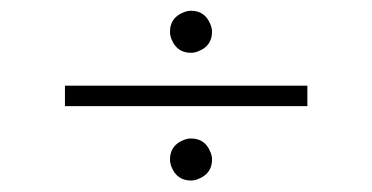

<svg xmlns="http://www.w3.org/2000/svg" viewBox="-20 -459 675 348"><path d="M97.7 -266.6V-303.7H537.1V-266.6ZM288.1 -401.4Q288.1 -426.8 312.5 -436.5Q319.3 -439.5 326.2 -439.5Q351.6 -439.5 361.3 -415Q364.3 -408.2 364.3 -401.4Q364.3 -376 339.8 -366.2Q333 -363.3 326.2 -363.3Q300.8 -363.3 291 -387.7Q288.1 -394.5 288.1 -401.4ZM288.1 -169.9Q288.1 -195.3 312.5 -205.1Q319.3 -208 326.2 -208Q351.6 -208 361.3 -183.6Q364.3 -176.8 364.3 -169.9Q364.3 -144.5 339.8 -134.8Q333 -131.8 326.2 -131.8Q300.8 -131.8 291 -156.2Q288.1 -163.1 288.1 -169.9Z"/></svg>

Font: Post No Bills Colombo
Style: Light
Weight: 400
Designer: Kosala Senevirathne, Siva Puranthara, Lasantha Premarathna, Tharique Azeez
Foundry: Mooniak
Version: Version 1.220 ; ttfautohint (v1.5)